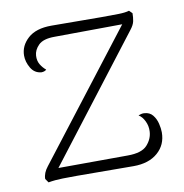

<svg xmlns="http://www.w3.org/2000/svg" viewBox="-64 -568 607 634"><g transform="rotate(-10 239.5 -251.0)"><path d="M49 5 40 -8Q40 -18 44 -28Q48 -38 56 -48L387 -477L394 -467L152 -465Q114 -465 98 -449Q82 -433 81 -414Q80 -397 87.5 -384.5Q95 -372 106 -363Q103 -360 98.5 -358.5Q94 -357 89 -357Q66 -359 54 -379.5Q42 -400 42 -421Q42 -454 69 -478.5Q96 -503 148 -503L314 -502Q350 -502 373 -502.5Q396 -503 409 -507L419 -497Q419 -483 416.5 -470.5Q414 -458 402 -443L80 -24L72 -36L322 -37Q369 -37 387.5 -57.5Q406 -78 407 -103Q408 -121 400 -137.5Q392 -154 380 -161Q392 -166 400 -165Q418 -164 428 -151.5Q438 -139 442 -122.5Q446 -106 446 -93Q446 -51 416 -25Q386 1 335 1L145 0Q123 0 97 0.5Q71 1 49 5Z"/></g></svg>

Font: Arima ExtraLight
Style: Regular
Weight: 250
Designer: Joana Correia and Natanael Gama
Foundry: NDISCOVER
Version: Version 1.101;gftools[0.9.23]